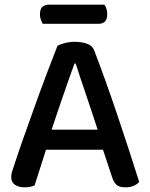

<svg xmlns="http://www.w3.org/2000/svg" viewBox="-20 -793 642 822"><path d="M163 -691Q159 -698 155 -708.5Q151 -719 151 -731Q151 -754 161.5 -763.5Q172 -773 189 -773H427Q439 -756 439 -733Q439 -710 429 -700.5Q419 -691 401 -691ZM421 -152H177L128 1Q119 5 109 7Q99 9 85 9Q60 9 44 -2Q28 -13 28 -35Q28 -46 31 -56.5Q34 -67 39 -80Q52 -122 75.5 -188.5Q99 -255 125.5 -329Q152 -403 179 -474.5Q206 -546 226 -597Q236 -603 257 -608.5Q278 -614 300 -614Q329 -614 352 -606Q375 -598 383 -578Q405 -521 431 -448.5Q457 -376 483 -299Q509 -222 533 -148Q557 -74 576 -14Q567 -4 552.5 2.5Q538 9 518 9Q491 9 479 -1.5Q467 -12 459 -37ZM299 -521Q289 -494 277 -460Q265 -426 252 -388.5Q239 -351 226 -312.5Q213 -274 201 -238H398Q385 -278 371.5 -318.5Q358 -359 345.5 -396Q333 -433 322 -465.5Q311 -498 304 -521Z"/></svg>

Font: Baloo Tammudu 2 Medium
Style: Regular
Weight: 500
Designer: Maithili Shingre, Omkar Shende and Ek Type
Foundry: Ek Type
Version: Version 1.640;hotconv 1.0.111;makeotfexe 2.5.65597; ttfautoh